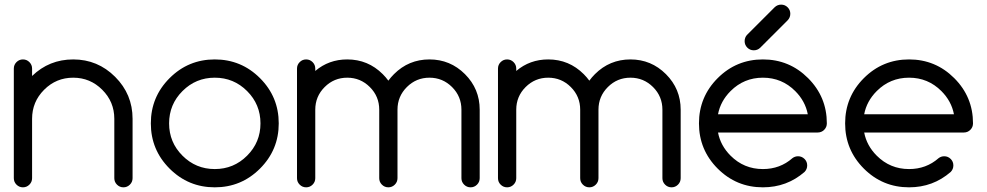

<svg xmlns="http://www.w3.org/2000/svg" viewBox="-20 -801 4220 821"><path d="M39.1 -507.8Q39.1 -523.9 50.5 -535.4Q62 -546.9 78.1 -546.9Q94.2 -546.9 105.7 -535.4Q117.2 -523.9 117.2 -507.8V-476.1Q190.4 -546.9 293 -546.9Q397.9 -546.9 472.4 -472.4Q546.9 -397.9 546.9 -293V-39.1Q546.9 -22.9 535.4 -11.5Q523.9 0 507.8 0Q491.7 0 480.2 -11.5Q468.8 -22.9 468.8 -39.1V-293Q468.8 -365.7 417.2 -417.2Q365.7 -468.8 293 -468.8Q220.2 -468.8 168.7 -417.2Q117.2 -365.7 117.2 -293V-39.1Q117.2 -22.9 105.7 -11.5Q94.2 0 78.1 0Q62 0 50.5 -11.5Q39.1 -22.9 39.1 -39.1Z M1171.9 -273.4Q1171.9 -160.2 1091.8 -80.1Q1011.7 0 898.4 0Q785.2 0 705.1 -80.1Q625 -160.2 625 -273.4Q625 -386.7 705.1 -466.8Q785.2 -546.9 898.4 -546.9Q1011.7 -546.9 1091.8 -466.8Q1171.9 -386.7 1171.9 -273.4ZM898.4 -468.8Q817.4 -468.8 760.3 -411.6Q703.1 -354.5 703.1 -273.4Q703.1 -192.4 760.3 -135.3Q817.4 -78.1 898.4 -78.1Q979.5 -78.1 1036.6 -135.3Q1093.8 -192.4 1093.8 -273.4Q1093.8 -354.5 1036.6 -411.6Q979.5 -468.8 898.4 -468.8Z M1328.1 -39.1Q1328.1 -22.9 1316.7 -11.5Q1305.2 0 1289.1 0Q1272.9 0 1261.5 -11.5Q1250 -22.9 1250 -39.1V-507.8Q1250 -523.9 1261.5 -535.4Q1272.9 -546.9 1289.1 -546.9Q1305.2 -546.9 1316.7 -535.4Q1328.1 -523.9 1328.1 -507.8V-497.6Q1386.2 -546.9 1464.8 -546.9Q1553.7 -546.9 1616.7 -483.9Q1629.9 -470.7 1640.6 -456.1Q1651.4 -470.7 1664.6 -483.9Q1727.5 -546.9 1816.4 -546.9Q1905.3 -546.9 1968.3 -483.9Q2031.2 -420.9 2031.2 -332V-39.1Q2031.2 -22.9 2019.8 -11.5Q2008.3 0 1992.2 0Q1976.1 0 1964.6 -11.5Q1953.1 -22.9 1953.1 -39.1V-332Q1953.1 -388.7 1913.1 -428.7Q1873 -468.8 1816.4 -468.8Q1759.8 -468.8 1719.7 -428.7Q1679.7 -388.7 1679.7 -332V-39.1Q1679.7 -22.9 1668.2 -11.5Q1656.7 0 1640.6 0Q1624.5 0 1613 -11.5Q1601.6 -22.9 1601.6 -39.1V-332Q1601.6 -388.7 1561.5 -428.7Q1521.5 -468.8 1464.8 -468.8Q1408.2 -468.8 1368.2 -428.7Q1328.1 -388.7 1328.1 -332Z M2187.5 -39.1Q2187.5 -22.9 2176 -11.5Q2164.6 0 2148.4 0Q2132.3 0 2120.8 -11.5Q2109.4 -22.9 2109.4 -39.1V-507.8Q2109.4 -523.9 2120.8 -535.4Q2132.3 -546.9 2148.4 -546.9Q2164.6 -546.9 2176 -535.4Q2187.5 -523.9 2187.5 -507.8V-497.6Q2245.6 -546.9 2324.2 -546.9Q2413.1 -546.9 2476.1 -483.9Q2489.3 -470.7 2500 -456.1Q2510.7 -470.7 2523.9 -483.9Q2586.9 -546.9 2675.8 -546.9Q2764.6 -546.9 2827.6 -483.9Q2890.6 -420.9 2890.6 -332V-39.1Q2890.6 -22.9 2879.2 -11.5Q2867.7 0 2851.6 0Q2835.4 0 2824 -11.5Q2812.5 -22.9 2812.5 -39.1V-332Q2812.5 -388.7 2772.5 -428.7Q2732.4 -468.8 2675.8 -468.8Q2619.1 -468.8 2579.1 -428.7Q2539.1 -388.7 2539.1 -332V-39.1Q2539.1 -22.9 2527.6 -11.5Q2516.1 0 2500 0Q2483.9 0 2472.4 -11.5Q2460.9 -22.9 2460.9 -39.1V-332Q2460.9 -388.7 2420.9 -428.7Q2380.9 -468.8 2324.2 -468.8Q2267.6 -468.8 2227.5 -428.7Q2187.5 -388.7 2187.5 -332Z M3434.1 -312.5Q3423.3 -368.7 3380.4 -411.6Q3323.2 -468.8 3242.2 -468.8Q3161.1 -468.8 3104 -411.6Q3061 -368.7 3050.3 -312.5ZM3392.6 -132.8Q3408.7 -132.8 3420.2 -121.3Q3431.6 -109.9 3431.6 -93.8Q3431.6 -77.6 3420.4 -65.9Q3344.7 0 3242.2 0Q3128.9 0 3048.8 -80.1Q2968.8 -160.2 2968.8 -273.4Q2968.8 -386.7 3048.8 -466.8Q3128.9 -546.9 3242.2 -546.9Q3355.5 -546.9 3435.5 -466.8Q3515.6 -386.7 3515.6 -273.4Q3515.6 -257.3 3504.2 -245.8Q3492.7 -234.4 3476.6 -234.4H3050.3Q3061 -178.2 3104 -135.3Q3161.1 -78.1 3242.2 -78.1Q3315.4 -78.1 3368.2 -124.5Q3378.9 -132.8 3392.6 -132.8ZM3348.6 -714.8 3230 -596.2Q3218.8 -585.9 3203.1 -585.9Q3187 -585.9 3175.5 -597.4Q3164.1 -608.9 3164.1 -625Q3164.1 -640.1 3173.8 -651.4L3292.5 -770Q3304.2 -781.2 3320.3 -781.2Q3336.4 -781.2 3347.9 -769.8Q3359.4 -758.3 3359.4 -742.2Q3359.4 -726.6 3348.6 -714.8Z M4059.1 -312.5Q4048.3 -368.7 4005.4 -411.6Q3948.2 -468.8 3867.2 -468.8Q3786.1 -468.8 3729 -411.6Q3686 -368.7 3675.3 -312.5ZM4017.6 -132.8Q4033.7 -132.8 4045.2 -121.3Q4056.6 -109.9 4056.6 -93.8Q4056.6 -77.6 4045.4 -65.9Q3969.7 0 3867.2 0Q3753.9 0 3673.8 -80.1Q3593.8 -160.2 3593.8 -273.4Q3593.8 -386.7 3673.8 -466.8Q3753.9 -546.9 3867.2 -546.9Q3980.5 -546.9 4060.5 -466.8Q4140.6 -386.7 4140.6 -273.4Q4140.6 -257.3 4129.2 -245.8Q4117.7 -234.4 4101.6 -234.4H3675.3Q3686 -178.2 3729 -135.3Q3786.1 -78.1 3867.2 -78.1Q3940.4 -78.1 3993.2 -124.5Q4003.9 -132.8 4017.6 -132.8Z"/></svg>

Font: Comfortaa
Style: Regular
Weight: 400
Designer: Johan Aakerlund - aajohan
Foundry: Johan Aakerlund
Version: Version 2.004 2013